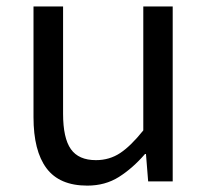

<svg xmlns="http://www.w3.org/2000/svg" viewBox="-20 -563 647 596"><path d="M251 13.2Q164.6 13.2 124.3 -40.8Q84 -94.7 84 -199.2V-543H175.8V-210Q175.8 -134.3 200 -100.1Q224.1 -65.9 277.8 -65.9Q319.8 -65.9 353 -87.9Q386.2 -109.9 424.8 -158.2V-543H516.1V0H439.9L433.1 -85H430.2Q391.6 -40.5 349.1 -13.7Q306.6 13.2 251 13.2Z"/></svg>

Font: Source Han Sans CN
Style: Regular
Weight: 400
Designer: Ryoko NISHIZUKA  (kana, bopomofo & ideographs); Paul D. Hunt (Latin, Greek & Cyrillic); Sandoll Communications , Soo-you
Foundry: Adobe
Version: Version 2.004;hotconv 1.0.118;makeotfexe 2.5.65603